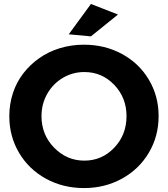

<svg xmlns="http://www.w3.org/2000/svg" viewBox="-20 -936 846 967"><path d="M438 -916 574.2 -862.8 438 -752.9 326.2 -763.2ZM402.8 -710.9Q508.3 -710.9 594.5 -664.1Q680.7 -617.2 729.7 -534.7Q778.8 -452.1 778.8 -351.1Q778.8 -250 729.7 -167Q680.7 -84 594.5 -36.4Q508.3 11.2 402.8 11.2Q297.4 11.2 211.2 -36.1Q125 -83.5 75.9 -166.5Q26.9 -249.5 26.9 -351.1Q26.9 -412.1 45.2 -467.5Q63.5 -522.9 97.7 -566.9Q131.8 -610.8 178 -643.3Q224.1 -675.8 281.7 -693.4Q339.4 -710.9 402.8 -710.9ZM404.8 -573.2Q346.2 -573.2 296.6 -543.9Q247.1 -514.6 218 -463.6Q189 -412.6 189 -351.1Q189 -257.3 252.7 -192.1Q316.4 -127 404.8 -127Q493.2 -127 555.2 -191.9Q617.2 -256.8 617.2 -351.1Q617.2 -444.3 555.2 -508.8Q493.2 -573.2 404.8 -573.2Z"/></svg>

Font: Montserrat arm SemiBold
Style: Regular
Weight: 600
Designer: Julieta Ulanovsky
Foundry: Julieta Ulanovsky
Version: Version 6.000;PS 006.000;hotconv 1.0.88;makeotf.lib2.5.64775